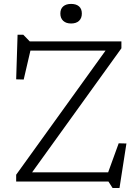

<svg xmlns="http://www.w3.org/2000/svg" viewBox="-20 -904 693 956"><path d="M584.5 -698V-663.5L130.5 -33L117 -46H518.5L571 -190.5L609.5 -189.5L575 32H540.5L520 0H60.5V-34L514.5 -664.5L530 -652H131.5L98 -508L60.5 -509L67.5 -731H96L128 -698ZM334 -787Q309 -787 294.8 -800.2Q280.5 -813.5 280.5 -836.5Q280.5 -860 294.8 -872.2Q309 -884.5 334 -884.5Q359.5 -884.5 373.5 -872.2Q387.5 -860 387.5 -836.5Q387.5 -813.5 373.5 -800.2Q359.5 -787 334 -787Z"/></svg>

Font: Newsreader 9pt Light
Style: Regular
Weight: 300
Designer: Hugues Gentile
Foundry: Production Type
Version: Version 1.003